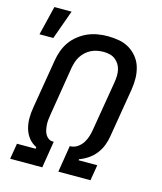

<svg xmlns="http://www.w3.org/2000/svg" viewBox="-120 -905 840 993"><g transform="rotate(15 300.0 -408.5)"><path d="M29 0 43 -84H143L144 -93Q119 -105 102.5 -126Q86 -147 78.5 -173.5Q71 -200 71 -228.5Q71 -257 76 -286L120 -550Q124 -576 133.5 -602.5Q143 -629 159 -652Q175 -675 198.5 -693.5Q222 -712 247.5 -723Q273 -734 300 -738.5Q327 -743 354 -743Q385 -743 415 -737.5Q445 -732 469.5 -717Q494 -702 512 -679.5Q530 -657 538.5 -628.5Q547 -600 547.5 -569.5Q548 -539 543 -508L499 -244Q495 -219 485.5 -195Q476 -171 459.5 -150Q443 -129 421 -114Q399 -99 374 -90L373 -84H473L459 0H287L310 -143H316Q335 -144 352 -156Q369 -168 379.5 -185Q390 -202 395.5 -220.5Q401 -239 404 -258L448 -521Q451 -539 451.5 -556Q452 -573 448.5 -589Q445 -605 436.5 -618.5Q428 -632 415.5 -641.5Q403 -651 387 -655Q371 -659 354 -659Q338 -659 321 -656Q304 -653 288.5 -645.5Q273 -638 259.5 -626Q246 -614 236.5 -599Q227 -584 222 -568Q217 -552 214 -536L171 -272Q169 -259 167.5 -245.5Q166 -232 167 -218.5Q168 -205 170.5 -192.5Q173 -180 179 -169Q185 -158 195.5 -150.5Q206 -143 219 -143H224L201 0ZM9 -661 47 -817H139L83 -661Z"/></g></svg>

Font: Iosevka Aile Medium
Style: Italic
Weight: 500
Italic angle: -9°
Designer: Belleve Invis
Foundry: Belleve Invis
Version: Version 31.1.0; ttfautohint (v1.8.4)